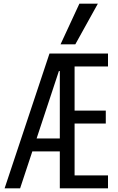

<svg xmlns="http://www.w3.org/2000/svg" viewBox="-20 -1020 640 1040"><path d="M5 0 248 -730H565V-660H384V-421H553V-351H384V-70H565V0H304V-635H299L89 0ZM125 -200V-270H345V-200ZM388 -780H308L410 -1000H510Z"/></svg>

Font: M PLUS Code Latin Expanded
Style: Regular
Weight: 400
Width: 7
Designer: Coji Morishita
Foundry: UNDERFOREST DESIGN
Version: Version 1.002; ttfautohint (v1.8.3)